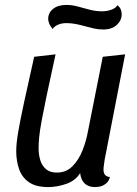

<svg xmlns="http://www.w3.org/2000/svg" viewBox="-20 -741 559 781"><path d="M176 20Q126 20 97.5 0Q69 -20 57.5 -53.5Q46 -87 46 -126Q46 -157 54 -204Q62 -251 78 -325Q94 -399 119 -510L206 -520Q184 -420 170.5 -355.5Q157 -291 149.5 -250.5Q142 -210 139.5 -184.5Q137 -159 137 -137Q137 -113 143.5 -90.5Q150 -68 166.5 -53.5Q183 -39 211 -39Q249 -39 274.5 -64.5Q300 -90 315.5 -129Q331 -168 338 -208L398 -510L489 -520L406 -93Q405 -84 403 -72Q401 -60 401 -51Q401 -37 407.5 -29.5Q414 -22 427 -21Q424 -7 415 2Q406 11 394 15.5Q382 20 367 20Q340 20 324.5 5.5Q309 -9 306 -37Q287 -6 249.5 7Q212 20 176 20ZM400 -621Q381 -621 363 -625Q345 -629 327 -634Q309 -639 290 -643Q271 -647 250 -647Q231 -647 216 -640.5Q201 -634 194 -623Q183 -637 179.5 -647Q176 -657 176 -664Q176 -689 196 -705Q216 -721 250 -721Q273 -721 296.5 -714.5Q320 -708 345 -701.5Q370 -695 395 -695Q415 -695 433 -701.5Q451 -708 458 -720Q469 -710 472 -700.5Q475 -691 475 -683Q475 -658 455 -639.5Q435 -621 400 -621Z"/></svg>

Font: Sansita Swashed Light Light
Style: Regular
Weight: 300
Version: Version 1.003